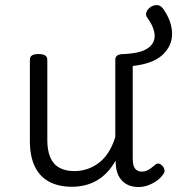

<svg xmlns="http://www.w3.org/2000/svg" viewBox="-20 -732 711 771"><path d="M269 18Q216 18 178 -2Q140 -22 120 -63Q100 -104 100 -166V-492Q100 -504 108.5 -509.5Q117 -515 134 -515Q152 -515 161 -509.5Q170 -504 170 -492V-169Q170 -129 181.5 -101Q193 -73 217.5 -59Q242 -45 278 -45Q307 -45 332.5 -54Q358 -63 379.5 -80Q401 -97 417 -123Q433 -149 443 -182V-493Q443 -504 451.5 -509.5Q460 -515 478 -515Q544 -518 573 -538Q602 -558 601 -589.5Q600 -621 573 -659Q563 -671 568 -683.5Q573 -696 585 -704Q597 -712 611 -711.5Q625 -711 635 -697Q671 -646 671 -596.5Q671 -547 632.5 -511.5Q594 -476 513 -467V-94Q513 -77 517 -65.5Q521 -54 529.5 -48.5Q538 -43 550 -43Q560 -43 568.5 -46.5Q577 -50 586 -56.5Q595 -63 603 -70Q610 -77 618 -75Q626 -73 634 -64Q639 -58 640.5 -49.5Q642 -41 636 -33Q626 -18 610 -6.5Q594 5 575 12Q556 19 537 19Q515 19 498.5 12.5Q482 6 470.5 -6Q459 -18 452.5 -34.5Q446 -51 445 -72L444 -87Q429 -60 410 -40Q391 -20 368.5 -7Q346 6 320.5 12Q295 18 269 18Z"/></svg>

Font: Playwrite US Modern Light
Style: Regular
Weight: 300
Designer: Veronika Burian, José Scaglione
Foundry: TypeTogether
Version: Version 1.003